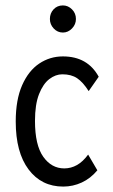

<svg xmlns="http://www.w3.org/2000/svg" viewBox="-20 -677 415 708"><path d="M213 11Q133 11 85.5 -52Q38 -115 38 -229Q38 -309 61.5 -362.5Q85 -416 124.5 -442.5Q164 -469 212 -469Q303 -469 344 -394L307 -341Q286 -374 264.5 -388.5Q243 -403 210 -403Q185 -403 162 -385.5Q139 -368 124 -330Q109 -292 109 -231Q109 -142 139.5 -99Q170 -56 217 -56Q242 -56 264 -68.5Q286 -81 305 -107L339 -49Q314 -19 281.5 -4Q249 11 213 11ZM212 -557Q192 -557 178 -572Q164 -587 164 -607Q164 -628 177.5 -642.5Q191 -657 212 -657Q231 -657 245.5 -642.5Q260 -628 260 -607Q260 -587 245.5 -572Q231 -557 212 -557Z"/></svg>

Font: Inconsolata Condensed Medium
Style: Regular
Weight: 500
Width: 3
Monospace: yes
Designer: Raph Levien, Cyreal, Brenton Simpson
Foundry: Raph Levien, Cyreal, Google
Version: Version 3.100; ttfautohint (v1.8.4.7-5d5b)